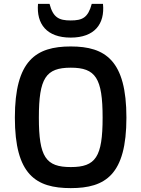

<svg xmlns="http://www.w3.org/2000/svg" viewBox="-20 -949 724 984"><path d="M342.8 15.1C521 15.1 627.9 -54.2 627.9 -346.2C627.9 -638.2 521 -710.9 342.8 -710.9C164.1 -710.9 56.2 -639.2 56.2 -346.2C56.2 -53.2 164.1 15.1 342.8 15.1ZM342.8 -92.8C214.8 -92.8 179.2 -144 179.2 -346.2C179.2 -548.8 214.8 -602.1 342.8 -602.1C470.2 -602.1 505.9 -548.8 505.9 -346.2C505.9 -144 470.2 -92.8 342.8 -92.8ZM342.3 -756.3C464.8 -756.3 518.1 -826.2 507.8 -929.2H450.2C431.2 -857.9 401.9 -844.2 342.3 -844.2C282.2 -844.2 252 -858.9 233.9 -929.2H174.8C166 -826.2 219.2 -756.3 342.3 -756.3Z"/></svg>

Font: Doppio One
Style: Regular
Weight: 400
Designer: Szymon Celej
Foundry: Sorkin Type Co
Version: Version 1.002